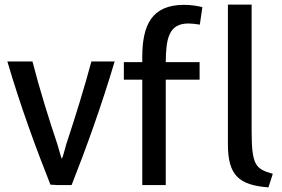

<svg xmlns="http://www.w3.org/2000/svg" viewBox="-20 -800 1225 834"><path d="M478 -533C421 -341 355 -158 291 4H231C226 3 204 3 199 2C135 -159 68 -342 12 -533H121C151 -416 191 -287 229 -174C238 -145 244 -120 248 -111C253 -115 259 -144 268 -174C306 -289 346 -417 377 -533Z M1165 -45 1146 14C1018 4 970 -38 970 -173V-780H1073V-230C1073 -79 1092 -66 1165 -45ZM518 -454V-530H598V-552C598 -691 639 -779 780 -779C809 -779 840 -774 859 -769L848 -693C829 -696 813 -698 799 -698C713 -698 701 -633 700 -530H847V-454H700V4H598V-454Z"/></svg>

Font: Repo Medium
Style: Regular
Weight: 500
Designer: Stefan Peev
Foundry: Context Ltd
Version: Version 1.502